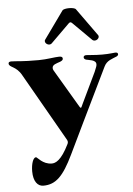

<svg xmlns="http://www.w3.org/2000/svg" viewBox="-70 -725 679 978"><g transform="rotate(-5 269.0 -236.5)"><path d="M111.5 208.8C176.5 208.8 214.8 169 265.6 63.9L343 -96.6L475.1 -368.6C489.7 -399.1 517 -403.8 539.8 -414.1C545.8 -416.9 549 -420.8 549 -425.4C549 -432.2 543.3 -434.7 536.2 -434.7C527.3 -434.7 508.2 -430.4 468 -430.4C429.3 -430.4 405.5 -434.3 387.1 -434.7C379.6 -434.7 372.9 -431.8 372.9 -424.7C372.9 -417.3 378.9 -413.7 384.2 -411.9C396 -408 435 -407.7 434.7 -384.2C435 -376.8 432.2 -369.3 422.6 -346.6L350.1 -195.3L346.9 -188.6L339.5 -172.6C336.6 -168.3 333.8 -169.4 330.3 -175.4L323.9 -186.1L219.5 -362.9C214.5 -370.7 210.9 -376.4 210.9 -384.2C210.9 -401.6 233 -405.9 251.4 -412.6C259.9 -416.2 266 -420.1 266.3 -426.1C266.7 -436.4 259.6 -438.9 249.3 -438.9C227.3 -438.9 185 -430.4 144.2 -430.4C53.6 -430 35.9 -435.7 2.1 -436.1C-6.7 -435.7 -11 -431.5 -10.7 -426.8C-11 -405.2 26.6 -411.2 54 -360.1L252.1 -13.1C256 -5.3 256 0 252.8 7.5C212.4 90.2 182.5 100.1 164.1 100.1C117.5 99.8 93 61.1 86.6 61.1C71.7 61.1 61.1 93.8 61.1 131.4C61.1 183.2 83.1 208.8 111.5 208.8ZM185.4 -531.2C174.4 -516 201.7 -494.7 217.3 -509.9L312.9 -604.4C318.9 -609.7 323.2 -609.7 329.2 -604L424 -509.9C439.6 -494.7 467 -516 456 -531.2L355.1 -671.9C346.9 -683.6 294.4 -683.6 286.2 -671.9Z"/></g></svg>

Font: Margiela Serif
Style: Bold
Weight: 700
Designer: Andreas Faust, Stefan Endress
Version: Version 1.002;FEAKit 1.0